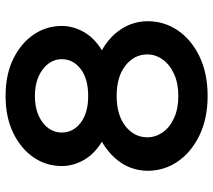

<svg xmlns="http://www.w3.org/2000/svg" viewBox="-58 -694 764 688"><g transform="rotate(-90 324.0 -350.0)"><path d="M324 12Q243 12 182.5 -17.5Q122 -47 89 -95.5Q56 -144 56 -203Q56 -235 67.5 -265Q79 -295 102.5 -321Q126 -347 160 -367Q117 -393 95 -431Q73 -469 73 -511Q73 -566 104 -611.5Q135 -657 191.5 -684.5Q248 -712 324 -712Q401 -712 457 -684.5Q513 -657 544 -611.5Q575 -566 575 -511Q575 -469 553 -431Q531 -393 488 -367Q523 -347 546 -321Q569 -295 580.5 -265Q592 -235 592 -203Q592 -144 559.5 -95.5Q527 -47 466.5 -17.5Q406 12 324 12ZM324 -93Q370 -93 403.5 -108.5Q437 -124 455 -149.5Q473 -175 473 -204Q473 -251 433 -282.5Q393 -314 324 -314Q256 -314 216 -282.5Q176 -251 176 -204Q176 -175 193.5 -149.5Q211 -124 244.5 -108.5Q278 -93 324 -93ZM324 -416Q386 -416 421 -443Q456 -470 456 -511Q456 -537 440 -558.5Q424 -580 394.5 -593.5Q365 -607 324 -607Q283 -607 253.5 -593.5Q224 -580 208.5 -558.5Q193 -537 193 -511Q193 -470 228 -443Q263 -416 324 -416Z"/></g></svg>

Font: MuseoModerno SemiBold Medium
Style: Regular
Weight: 500
Version: Version 1.001